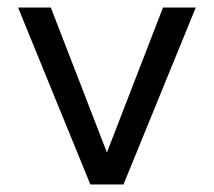

<svg xmlns="http://www.w3.org/2000/svg" viewBox="-20 -490 569 510"><path d="M220 0 28 -470H115L264 -85L413 -470H500L308 0Z"/></svg>

Font: Gantari
Style: Regular
Weight: 400
Designer: Anugrah Pasau
Foundry: Lafontype
Version: Version 1.000; ttfautohint (v1.8.4)